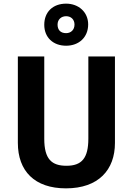

<svg xmlns="http://www.w3.org/2000/svg" viewBox="-20 -1024 728 1054"><path d="M343 -773C413 -773 464 -819 464 -890C464 -958 411 -1004 343 -1004C271 -1004 223 -959 223 -888C223 -819 271 -773 343 -773ZM343 -842C312 -842 296 -860 296 -889C296 -917 316 -935 343 -935C370 -935 389 -917 389 -889C389 -860 369 -842 343 -842ZM611 -239V-714H465V-263C465 -156 429 -114 345 -114C264 -114 223 -150 223 -262V-714H78V-240C78 -85 170 10 342 10C521 10 611 -92 611 -239Z"/></svg>

Font: Noto Sans Kannada SemiCondensed
Style: Bold
Weight: 700
Width: 4
Designer: Jelle Bosma - Monotype Design Team
Foundry: Monotype Imaging Inc.
Version: Version 2.005